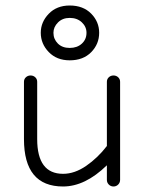

<svg xmlns="http://www.w3.org/2000/svg" viewBox="-20 -670 533 697"><path d="M368 -17V-70Q289 7 209 7Q67 7 67 -165V-373Q67 -383 74 -389.5Q81 -396 91 -396Q101 -396 108 -389.5Q115 -383 115 -373V-165Q115 -39 209 -39Q251 -39 293 -68Q335 -97 368 -140V-373Q368 -383 375 -389.5Q382 -396 392 -396Q402 -396 409 -389.5Q416 -383 416 -373V-17Q416 -7 409 0Q402 7 392 7Q382 7 375 0Q368 -7 368 -17ZM233 -451Q186 -451 157 -481Q128 -511 128 -551Q128 -590 157 -620Q186 -650 233 -650Q282 -650 311 -620.5Q340 -591 340 -551Q340 -510 311 -480.5Q282 -451 233 -451ZM294 -551Q294 -573 277 -589Q260 -605 233 -605Q207 -605 190.5 -588.5Q174 -572 174 -551Q174 -528 190 -512Q206 -496 233 -496Q260 -496 277 -511.5Q294 -527 294 -551Z"/></svg>

Font: Hoogli
Style: Regular
Weight: 400
Designer: Anand Singh Naorem
Foundry: Brand New Type
Version: Version 1.00 b007